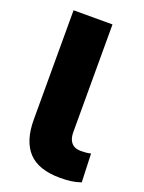

<svg xmlns="http://www.w3.org/2000/svg" viewBox="-137 -771 637 848"><g transform="rotate(20 181.5 -347.0)"><path d="M255 11Q153 11 105.5 -40Q58 -91 58 -191V-705H241V-199Q241 -178 247.5 -163Q254 -148 267 -140Q280 -132 301 -132Q313 -132 324 -133Q335 -134 347 -137L352 -3Q328 5 305.5 8Q283 11 255 11Z"/></g></svg>

Font: Nunito Sans 10pt Black
Style: Regular
Weight: 900
Designer: Vernon Adams
Foundry: Vernon Adams
Version: Version 3.101;gftools[0.9.27]